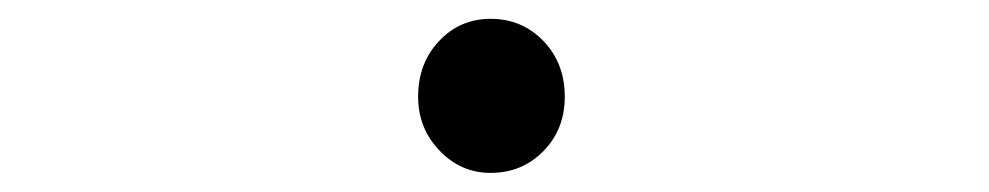

<svg xmlns="http://www.w3.org/2000/svg" viewBox="-20 -468 1040 202"><path d="M496.1 -286.1Q464.8 -286.1 442.4 -309.6Q419.9 -333 419.9 -366.2Q419.9 -401.4 441.9 -424.8Q463.9 -448.2 496.1 -448.2Q529.3 -448.2 551.8 -424.8Q574.2 -401.4 574.2 -366.2Q574.2 -332 551.8 -309.1Q529.3 -286.1 496.1 -286.1Z"/></svg>

Font: GenEi Gothic M SemiBold
Style: Regular
Weight: 500
Designer: o_tamon (Modified); [Source Han Sans]
Ryoko NISHIZUKA  (kana & ideographs); Paul D. Hunt (Latin, Greek & Cyrillic); Wenl
Version: Version 1.1a;Original Version 1.004